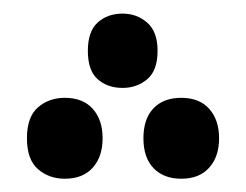

<svg xmlns="http://www.w3.org/2000/svg" viewBox="-20 -403 365 285"><path d="M162.1 -272.5Q139.6 -272.5 125 -285.4Q110.4 -298.3 110.4 -327.6Q110.4 -356.4 125 -369.6Q139.6 -382.8 162.1 -382.8Q183.1 -382.8 198.5 -369.4Q213.9 -356 213.9 -327.6Q213.9 -298.3 198.5 -285.4Q183.1 -272.5 162.1 -272.5ZM76.2 -137.7Q52.7 -137.7 36.4 -151.9Q20 -166 20 -197.8Q20 -229.5 36.4 -243.7Q52.7 -257.8 76.2 -257.8Q103 -257.8 117.7 -241.5Q132.3 -225.1 132.3 -197.8Q132.3 -170.4 117.7 -154.1Q103 -137.7 76.2 -137.7ZM249 -137.7Q223.1 -137.7 208 -153.3Q192.9 -168.9 192.9 -197.8Q192.9 -226.6 207.8 -242.2Q222.7 -257.8 249 -257.8Q275.9 -257.8 290.5 -241.5Q305.2 -225.1 305.2 -197.8Q305.2 -170.4 290.5 -154.1Q275.9 -137.7 249 -137.7Z"/></svg>

Font: Noto Kufi Arabic
Style: Regular
Weight: 400
Designer: Monotype Design team
Foundry: Monotype Imaging Inc.
Version: Version 1.02